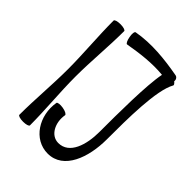

<svg xmlns="http://www.w3.org/2000/svg" viewBox="-251 -981 1153 1153"><g transform="rotate(45 325.0 -405.0)"><path d="M239 -756C331 -772 424 -784 516 -775C494 -665 493 -426 493 -267C493 -158 459 -45 365 -45C300 -45 263 -119 276 -192C277 -200 259 -210 234 -214C210 -218 189 -215 187 -208C165 -80 244 45 365 45C500 45 556 -113 556 -267C556 -441 557 -687 609 -778C612 -782 606 -791 595 -800C598 -813 589 -829 575 -831C459 -852 340 -865 224 -844C216 -843 213 -822 218 -798C222 -773 232 -754 239 -756ZM80 -800C80 -667 93 -533 93 -400C93 -267 80 -133 80 0C80 8 100 14 125 14C150 14 170 8 170 0C170 -133 156 -267 156 -400C156 -533 170 -667 170 -800C170 -808 150 -814 125 -814C100 -814 80 -808 80 -800Z"/></g></svg>

Font: Nupuram
Style: Regular
Weight: 400
Designer: Santhosh Thottingal (santhosh.thottingal@gmail.com)
Foundry: SMC
Version: Version 1.000